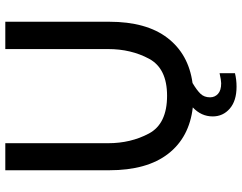

<svg xmlns="http://www.w3.org/2000/svg" viewBox="-114 -626 912 724"><g transform="rotate(-90 342.0 -264.0)"><path d="M622 -700V-308Q622 -168 561 -88.5Q500 -9 391 6Q364 22 350.5 36Q337 50 337 72Q337 90 350 102Q363 114 390 114Q401 114 428 108V166Q404 172 377 172Q324 172 294.5 146.5Q265 121 265 82Q265 39 299 7Q186 -6 124 -86Q62 -166 62 -308V-700H164V-312Q164 -227 200.5 -158.5Q237 -90 343 -90Q446 -90 482.5 -158Q519 -226 519 -312V-700Z"/></g></svg>

Font: Be Vietnam Medium
Style: Regular
Weight: 500
Designer: Gabriel Lam
Foundry: TypeRant
Version: Version 4.000